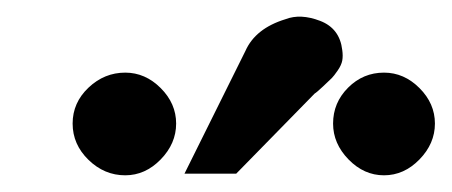

<svg xmlns="http://www.w3.org/2000/svg" viewBox="-20 -754 541 230"><path d="M379 -606Q379 -631 397 -649Q415 -667 440 -667Q464 -667 482.5 -648.5Q501 -630 501 -606Q501 -582 482.5 -563Q464 -544 440 -544Q416 -544 397.5 -563Q379 -582 379 -606ZM390 -694Q391 -687 390 -681.5Q389 -676 384.5 -669.5Q380 -663 377.5 -660.5Q375 -658 367 -650.5Q359 -643 357 -642L263 -546H201L274 -693Q286 -720 322 -731Q340 -738 363.5 -729Q387 -720 390 -694ZM130 -544Q105 -544 86 -562.5Q67 -581 67 -606Q67 -631 86 -649Q105 -667 130 -667Q154 -667 172.5 -648.5Q191 -630 191 -606Q191 -582 172.5 -563Q154 -544 130 -544Z"/></svg>

Font: GFS Artemisia
Style: Bold
Weight: 700
Designer: Designed by Takis Katsoulidis.
Foundry: Designed by Takis Katsoulidis.
Version: Version 1.0